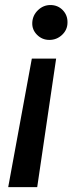

<svg xmlns="http://www.w3.org/2000/svg" viewBox="-20 -570 334 774"><path d="M13.1 184.3 108.3 -333.8H206.3L130 184.3ZM183.2 -549.7Q213.1 -549.7 233 -529.1Q252.8 -508.5 252.1 -478.7Q251.8 -449.6 230.1 -429.3Q208.5 -409.1 179 -409.1Q149.9 -409.1 129.3 -429.7Q108.7 -450.3 110.1 -478.7Q111.5 -508.2 133 -528.9Q154.5 -549.7 183.2 -549.7Z"/></svg>

Font: Karasuma Gothic
Style: Medium Italic
Weight: 500
Italic angle: 9.39998°
Designer: Rasmus Andersson / Ryoko Nishizuka
Foundry: Genbu
Version: Version 1.00